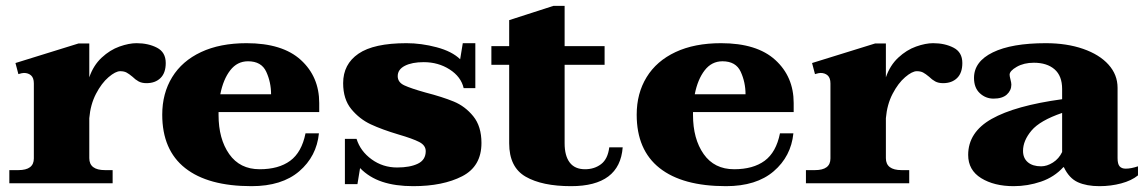

<svg xmlns="http://www.w3.org/2000/svg" viewBox="-20 -628 3929 658"><path d="M548 -412Q548 -378 530 -360.5Q512 -343 482 -343Q466 -343 455 -349Q444 -355 434 -365Q422 -375 413.5 -379.5Q405 -384 392 -384Q376 -384 352 -363.5Q328 -343 309 -306.5Q290 -270 286 -223V-86Q286 -45 340 -45H366V0H12V-45H43Q96 -45 96 -85V-342Q96 -361 86.5 -369.5Q77 -378 62 -378Q56 -378 43 -374L33 -412L249 -479H286V-363Q300 -404 328.5 -430.5Q357 -457 389.5 -468.5Q422 -480 448 -480Q488 -480 518 -464.5Q548 -449 548 -412Z M729 -244V-234Q729 -152 765.5 -100Q802 -48 870 -48Q935 -48 974.5 -77Q1014 -106 1027 -171H1073Q1065 -92 1005.5 -41Q946 10 842 10Q693 10 614.5 -52Q536 -114 536 -235Q536 -308 570 -363.5Q604 -419 669 -449.5Q734 -480 825 -480Q948 -480 1011 -422.5Q1074 -365 1074 -275V-244ZM735 -305H909Q909 -346 892.5 -382Q876 -418 830 -418Q793 -418 769 -387Q745 -356 735 -305Z M1214 -52 1205 3H1162V-152H1202Q1215 -110 1253.5 -82Q1292 -54 1341 -54Q1385 -54 1412 -67Q1439 -80 1439 -110Q1439 -130 1416.5 -141.5Q1394 -153 1346 -167Q1289 -184 1250.5 -202Q1212 -220 1184 -254Q1156 -288 1156 -343Q1156 -408 1208.5 -444Q1261 -480 1373 -480Q1424 -480 1476.5 -466Q1529 -452 1557 -425L1566 -480H1609V-326H1569Q1560 -365 1521 -390Q1482 -415 1432 -415Q1392 -415 1367.5 -402.5Q1343 -390 1343 -367Q1343 -346 1365.5 -335.5Q1388 -325 1438 -311Q1496 -296 1535 -280Q1574 -264 1602 -229.5Q1630 -195 1630 -138Q1630 -58 1564 -24Q1498 10 1396 10Q1335 10 1290 -5Q1245 -20 1214 -52Z M2114 -123Q2104 10 1937 10Q1838 10 1781.5 -22.5Q1725 -55 1725 -137V-406H1664V-470H1725V-559L1877 -608H1915V-470H2052V-406H1915V-137Q1915 -94 1932.5 -71Q1950 -48 1985 -48Q2017 -48 2040 -65.5Q2063 -83 2068 -123Z M2355 -244V-234Q2355 -152 2391.5 -100Q2428 -48 2496 -48Q2561 -48 2600.5 -77Q2640 -106 2653 -171H2699Q2691 -92 2631.5 -41Q2572 10 2468 10Q2319 10 2240.5 -52Q2162 -114 2162 -235Q2162 -308 2196 -363.5Q2230 -419 2295 -449.5Q2360 -480 2451 -480Q2574 -480 2637 -422.5Q2700 -365 2700 -275V-244ZM2361 -305H2535Q2535 -346 2518.5 -382Q2502 -418 2456 -418Q2419 -418 2395 -387Q2371 -356 2361 -305Z M3278 -412Q3278 -378 3260 -360.5Q3242 -343 3212 -343Q3196 -343 3185 -349Q3174 -355 3164 -365Q3152 -375 3143.5 -379.5Q3135 -384 3122 -384Q3106 -384 3082 -363.5Q3058 -343 3039 -306.5Q3020 -270 3016 -223V-86Q3016 -45 3070 -45H3096V0H2742V-45H2773Q2826 -45 2826 -85V-342Q2826 -361 2816.5 -369.5Q2807 -378 2792 -378Q2786 -378 2773 -374L2763 -412L2979 -479H3016V-363Q3030 -404 3058.5 -430.5Q3087 -457 3119.5 -468.5Q3152 -480 3178 -480Q3218 -480 3248 -464.5Q3278 -449 3278 -412Z M3298 -97Q3298 -175 3378.5 -220.5Q3459 -266 3620 -288V-323Q3620 -368 3594 -390.5Q3568 -413 3523 -413Q3489 -413 3464.5 -399Q3440 -385 3440 -372Q3440 -367 3443 -355.5Q3446 -344 3446 -338Q3446 -318 3430.5 -304Q3415 -290 3385 -290Q3358 -290 3338 -308.5Q3318 -327 3318 -361Q3318 -417 3382.5 -448.5Q3447 -480 3564 -480Q3636 -480 3692 -460.5Q3748 -441 3779 -406.5Q3810 -372 3810 -327V-86Q3810 -66 3817 -58Q3824 -50 3838 -50Q3856 -50 3880 -58V-27Q3858 -9 3822.5 0.5Q3787 10 3748 10Q3704 10 3674 -3.5Q3644 -17 3626 -55H3624Q3593 -21 3547.5 -5.5Q3502 10 3454 10Q3387 10 3342.5 -17.5Q3298 -45 3298 -97ZM3620 -107V-241Q3544 -215 3515 -180.5Q3486 -146 3486 -111Q3486 -86 3502.5 -72Q3519 -58 3548 -58Q3568 -58 3588.5 -71Q3609 -84 3620 -107Z"/></svg>

Font: Taviraj ExtraBold
Style: Regular
Weight: 800
Designer: Katatrad Team
Foundry: CadsonDemak
Version: Version 1.001